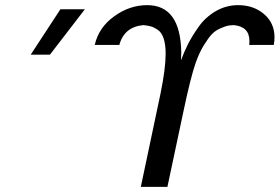

<svg xmlns="http://www.w3.org/2000/svg" viewBox="-20 -731 1094 751"><path d="M100.1 -517.1 216.3 -694.8H312L175.3 -517.1ZM350.6 -555.2Q365.7 -623 426.3 -667Q486.8 -710.9 555.7 -710.9Q685.5 -710.9 689 -527.8L688 -495.1Q699.2 -525.9 714.6 -556.9Q730 -587.9 756.8 -626Q783.7 -664.1 824.2 -687.5Q864.7 -710.9 911.6 -710.9Q971.7 -710.9 1012.7 -676Q1053.7 -641.1 1053.7 -585Q1053.7 -569.8 1050.8 -555.2H954.6Q955.6 -561 955.6 -570.8Q955.6 -627 894 -632.8Q877.9 -631.8 870.4 -630.4Q862.8 -628.9 842.8 -620.4Q822.8 -611.8 809.3 -597.9Q795.9 -584 777.8 -554.9Q759.8 -525.9 745.6 -485.8Q725.6 -429.7 695.8 -287.1L634.8 0H530.8L607.9 -365.2Q627.9 -462.4 627.9 -521Q627.9 -557.1 619.9 -581.1Q611.8 -605 596.2 -615Q580.6 -625 569.6 -627.9Q558.6 -630.9 541 -632.8Q465.8 -626 446.8 -555.2Z"/></svg>

Font: CMU Bright
Style: SemiBoldOblique
Weight: 600
Italic angle: -12°
Version: Version 0.7.0